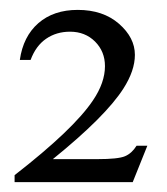

<svg xmlns="http://www.w3.org/2000/svg" viewBox="-20 -696 340 392"><path d="M280.8 -398.4 251 -324.2H9.8V-338.4Q130.4 -432.1 169.9 -491.2Q194.3 -527.3 194.3 -561Q194.3 -590.8 174.1 -611.1Q153.8 -631.3 123 -631.3Q95.2 -631.3 74.2 -616.9Q53.2 -602.5 42.5 -573.7H20.5Q27.3 -621.6 58.3 -648.7Q89.4 -675.8 138.7 -675.8Q190.4 -675.8 222.9 -647.5Q255.4 -619.1 255.4 -584Q255.4 -551.8 231.9 -515.1Q195.3 -458 87.9 -371.1H178.7Q221.2 -371.1 235.1 -377Q249 -382.8 258.8 -398.4Z"/></svg>

Font: Jameel Khushkhati
Style: Regular
Weight: 400
Version: Version 3.5